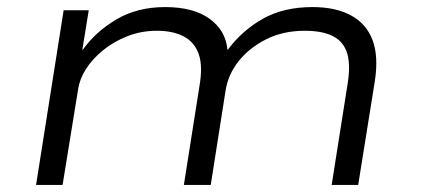

<svg xmlns="http://www.w3.org/2000/svg" viewBox="-20 -523 1191 543"><path d="M82 0 160 -494H231L213 -383L214 -382Q250 -433 309 -468Q368 -503 447 -503Q527 -503 572.5 -470Q618 -437 623 -384L624 -382Q665 -437 723.5 -470Q782 -503 864 -503Q929 -503 972.5 -479.5Q1016 -456 1033.5 -410Q1051 -364 1040 -293L993 0H918L962 -279Q972 -336 962.5 -370Q953 -404 923 -420Q893 -436 842 -436Q780 -436 732 -411.5Q684 -387 654.5 -349.5Q625 -312 618 -267L576 0H500L544 -279Q554 -336 542 -370Q530 -404 499.5 -420Q469 -436 424 -436Q379 -436 340 -420.5Q301 -405 271 -380.5Q241 -356 223 -327.5Q205 -299 201 -271L157 0Z"/></svg>

Font: Nunito Sans 7pt Expanded Light
Style: Italic
Weight: 300
Width: 7
Italic angle: -9°
Designer: Vernon Adams
Foundry: Vernon Adams
Version: Version 3.101;gftools[0.9.27]